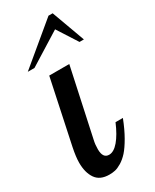

<svg xmlns="http://www.w3.org/2000/svg" viewBox="-191 -780 677 838"><g transform="rotate(-30 147.5 -361.0)"><path d="M85 -500H186L112.8 -160.2Q107.9 -139.6 107.9 -115.2Q107.9 -69.8 139.2 -69.8Q163.1 -69.8 187.5 -98.6Q211.9 -127.4 233.9 -179.2H271Q252.4 -131.3 232.2 -96.2Q211.9 -61 194.6 -41.7Q177.2 -22.5 158.4 -11.2Q139.6 0 126.2 2.9Q112.8 5.9 97.2 5.9Q49.8 5.9 28.8 -24.7Q7.8 -55.2 7.8 -105Q7.8 -133.8 17.1 -179.2ZM294.9 -561H272.9L208 -662.1L45.9 -561H12.2L212.9 -728H233.9Z"/></g></svg>

Font: Lobster Two
Style: Italic
Weight: 400
Designer: Pablo Impallari
Foundry: Pablo Impallari. www.impallari.com
Version: Version 1.006